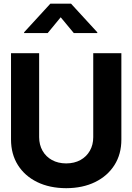

<svg xmlns="http://www.w3.org/2000/svg" viewBox="-20 -1006 715 1037"><path d="M483.6 -718.8H635.5V-252.5Q635.7 -173.8 598.3 -114.6Q560.8 -55.5 493.8 -22.7Q426.9 10.1 337.5 10.4Q247.8 10.1 180.8 -22.7Q113.8 -55.5 76.6 -114.6Q39.5 -173.8 39.5 -252.5V-718.8H191.4V-265.2Q191.6 -223.9 209.7 -191.8Q227.8 -159.8 260.6 -141.7Q293.5 -123.6 337.5 -123.4Q381.7 -123.6 414.5 -141.7Q447.2 -159.8 465.4 -191.8Q483.6 -223.9 483.6 -265.2ZM237.5 -827.3H110.2V-831.6L252.1 -986.3H363.5L505.5 -831.6V-827.3H378.7L307.8 -912.7Z"/></svg>

Font: Inter Display V
Style: Regular
Weight: 400
Designer: Rasmus Andersson
Foundry: rsms
Version: Version 3.015;git-src